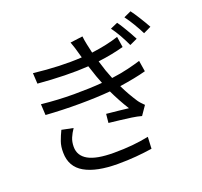

<svg xmlns="http://www.w3.org/2000/svg" viewBox="-148 -1011 1296 1232"><g transform="rotate(-20 500.0 -394.5)"><path d="M758 -801Q770 -785 785 -760.5Q800 -736 815 -710Q830 -684 841 -662L789 -638Q772 -675 751.5 -711.5Q731 -748 708 -779ZM864 -841Q882 -817 907 -777Q932 -737 950 -704L898 -679Q880 -715 858.5 -751Q837 -787 814 -818ZM265 -262Q247 -236 235.5 -209Q224 -182 224 -148Q224 -87 280 -55.5Q336 -24 454 -24Q524 -24 581 -29.5Q638 -35 693 -46L689 34Q637 42 578.5 47Q520 52 455 52Q308 52 228.5 6.5Q149 -39 148 -135Q147 -178 159 -211.5Q171 -245 187 -278ZM462 -695Q456 -718 449 -740.5Q442 -763 434 -784L519 -795Q522 -767 528.5 -737Q535 -707 542 -676Q649 -690 727 -716L738 -643Q702 -633 657 -624Q612 -615 562 -609L584 -539L607 -479Q669 -487 720.5 -499.5Q772 -512 807 -523L819 -448Q783 -438 737 -429Q691 -420 638 -412Q653 -380 671 -348.5Q689 -317 708 -288Q716 -276 725.5 -266Q735 -256 746 -245L704 -184Q676 -192 638 -197.5Q600 -203 560.5 -207.5Q521 -212 486 -216L492 -276Q533 -272 575.5 -267.5Q618 -263 642 -260Q620 -295 600.5 -331Q581 -367 564 -403Q473 -395 356.5 -394.5Q240 -394 124 -402L120 -477Q233 -465 341.5 -465Q450 -465 535 -472L515 -524L489 -602Q416 -597 327 -599Q238 -601 144 -609L140 -682Q322 -661 469 -670Z"/></g></svg>

Font: Go Noto Kurrent-Regular
Style: Regular
Weight: 400
Designer: Monotype Design Team
Foundry: Monotype Imaging Inc.
Version: Version 2.012; ttfautohint (v1.8.4.7-5d5b)